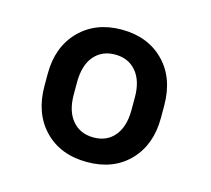

<svg xmlns="http://www.w3.org/2000/svg" viewBox="-66 -798 591 538"><g transform="rotate(15 229.0 -529.0)"><path d="M57.1 -547.4Q57.1 -625.5 103.8 -673.1Q150.4 -720.7 226.1 -720.7Q301.8 -720.7 348.6 -673.3Q395.5 -626 395.5 -544.9V-509.8Q395.5 -432.1 349.6 -384.5Q303.7 -336.9 227.1 -336.9Q149.9 -336.9 103.5 -384.8Q57.1 -432.6 57.1 -512.2ZM142.6 -509.8Q142.6 -461.9 165.3 -435.1Q188 -408.2 227.1 -408.2Q265.1 -408.2 287.4 -434.6Q309.6 -460.9 310.1 -508.3V-547.4Q310.1 -594.7 287.4 -621.6Q264.6 -648.4 226.1 -648.4Q188 -648.4 165.3 -621.8Q142.6 -595.2 142.6 -545.4Z"/></g></svg>

Font: Vazir Black FD
Style: Black-FD
Weight: 900
Designer: Saber Rastikerdar
Foundry: Saber Rastikerdar
Version: Version 30.0.0